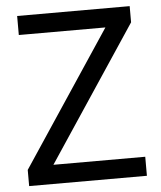

<svg xmlns="http://www.w3.org/2000/svg" viewBox="-52 -759 675 804"><g transform="rotate(-5 286.0 -357.0)"><path d="M533 0H38V-68L414 -634H50V-714H523V-646L147 -80H533Z"/></g></svg>

Font: Noto Sans Gothic
Style: Regular
Weight: 400
Designer: Monotype Design Team
Foundry: Monotype Imaging Inc.
Version: Version 2.001; ttfautohint (v1.8.4.7-5d5b)